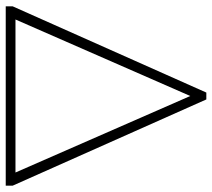

<svg xmlns="http://www.w3.org/2000/svg" viewBox="-55 -685 740 670"><g transform="rotate(90 315.0 -350.0)"><path d="M2 -24 303 -700H327L628 -24V0H2ZM582 -34 315 -644 48 -34Z"/></g></svg>

Font: Sarabun Thin
Style: Regular
Weight: 250
Designer: Suppakit Chalermlarp | Katatrad Co.,Ltd.
Foundry: Cadson Demak Co.,Ltd.
Version: Version 1.000; ttfautohint (v1.6)